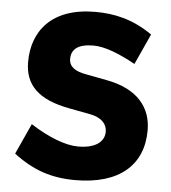

<svg xmlns="http://www.w3.org/2000/svg" viewBox="-51 -724 693 780"><g transform="rotate(5 296.0 -334.0)"><path d="M284 10C465 10 560 -76 560 -217C560 -308 506 -382 375 -406L291 -422C246 -430 221 -447 221 -479C221 -518 248 -541 311 -541C358 -541 418 -517 483 -481L540 -606C460 -662 383 -678 307 -678C127 -678 52 -576 52 -452C52 -360 105 -302 237 -278L321 -262C366 -254 391 -229 391 -197C391 -154 353 -127 284 -127C233 -127 164 -153 89 -201L32 -76C112 -15 188 10 284 10Z"/></g></svg>

Font: Celebes ExtraBold
Style: Regular
Weight: 800
Designer: Anugrah Pasau
Foundry: Lafontype
Version: Version 1.000